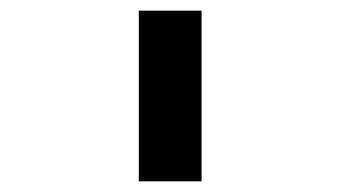

<svg xmlns="http://www.w3.org/2000/svg" viewBox="-20 -720 640 361"><path d="M241 -379V-700H359V-379Z"/></svg>

Font: DM Mono Medium
Style: Regular
Weight: 500
Designer: Colophon Foundry
Foundry: Colophon Foundry
Version: Version 1.000; ttfautohint (v1.8.2.53-6de2)